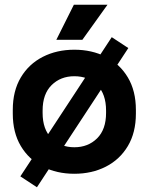

<svg xmlns="http://www.w3.org/2000/svg" viewBox="-20 -720 628 811"><path d="M34 -240V-256Q34 -336 68 -393Q102 -450 161 -480Q220 -510 294 -510Q368 -510 427 -480Q486 -450 520 -393Q554 -336 554 -256V-240Q554 -160 520 -103Q486 -46 427 -16Q368 14 294 14Q220 14 161 -16Q102 -46 68 -103Q34 -160 34 -240ZM428 -243V-253Q428 -323 390.5 -360.5Q353 -398 294 -398Q236 -398 198 -360.5Q160 -323 160 -253V-243Q160 -173 198 -135.5Q236 -98 294 -98Q352 -98 390 -135.5Q428 -173 428 -243ZM136 71 66 25 452 -563 522 -517ZM218 -552 292 -700H434L328 -552Z"/></svg>

Font: Space Grotesk Frontify
Style: Bold
Weight: 700
Designer: Florian Karsten
Version: Version 2.000